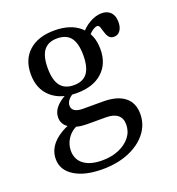

<svg xmlns="http://www.w3.org/2000/svg" viewBox="-116 -522 747 809"><g transform="rotate(-20 257.5 -117.5)"><path d="M208.1 192.7Q129 192.7 82.7 163.7Q36.3 134.7 36.3 85.5Q36.3 46.8 63.3 16.5Q90.3 -13.7 143.5 -34.7L170.2 -16.9Q141.9 -5.6 125 19.4Q108.1 44.4 108.1 74.2Q108.1 113.7 137.5 135.5Q166.9 157.3 219.4 157.3Q262.1 157.3 294.8 143.1Q327.4 129 346.4 104.8Q365.3 80.6 365.3 49.2Q365.3 21 347.6 6.5Q329.8 -8.1 295.2 -8.1H212.1Q163.7 -8.1 134.7 -26.2Q105.6 -44.4 105.6 -75.8Q105.6 -99.2 121.4 -119Q137.1 -138.7 168.5 -155.6L200.8 -150.8Q183.9 -141.1 175.8 -129.8Q167.7 -118.5 167.7 -105.6Q167.7 -91.1 180.2 -83.1Q192.7 -75 216.9 -75H306.5Q369.4 -75 402.8 -48.8Q436.3 -22.6 436.3 27.4Q436.3 75 406.9 112.5Q377.4 150 325.8 171.4Q274.2 192.7 208.1 192.7ZM215.3 -146Q142.7 -146 101.2 -183.5Q59.7 -221 59.7 -286.3Q59.7 -352.4 101.2 -389.5Q142.7 -426.6 215.3 -426.6Q288.7 -426.6 330.2 -389.5Q371.8 -352.4 371.8 -286.3Q371.8 -221 330.2 -183.5Q288.7 -146 215.3 -146ZM215.3 -181.5Q256.5 -181.5 275.8 -207.3Q295.2 -233.1 295.2 -286.3Q295.2 -340.3 275.8 -365.7Q256.5 -391.1 215.3 -391.1Q175 -391.1 155.2 -365.7Q135.5 -340.3 135.5 -286.3Q135.5 -233.1 155.2 -207.3Q175 -181.5 215.3 -181.5ZM444.4 -315.3Q429 -315.3 421.4 -325.4Q413.7 -335.5 410.1 -348.8Q406.5 -362.1 402.8 -372.2Q399.2 -382.3 391.1 -382.3Q385.5 -382.3 376.6 -377.4Q367.7 -372.6 358.5 -363.7Q349.2 -354.8 341.1 -343.5L325.8 -367.7Q342.7 -392.7 371.4 -409.7Q400 -426.6 427.4 -426.6Q453.2 -426.6 467.7 -411.3Q482.3 -396 482.3 -367.7Q482.3 -343.5 471.8 -329.4Q461.3 -315.3 444.4 -315.3Z"/></g></svg>

Font: Playfair 9pt Light
Style: Regular
Weight: 300
Designer: Claus Eggers Sørensen
Foundry: Claus Eggers Sørensen
Version: Version 2.001;gftools[0.9.30]